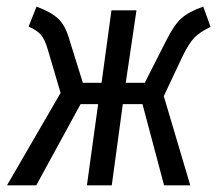

<svg xmlns="http://www.w3.org/2000/svg" viewBox="-20 -557 666 577"><path d="M590.8 -537.1 612.8 -476.1Q580.6 -460.9 564 -443.6Q547.4 -426.3 528.8 -388.2L472.2 -268.1L551.8 0H473.1L408.2 -244.1H349.1L315.9 0H241.2L274.9 -244.1H222.2L88.9 0H1L162.1 -277.8L123 -410.2Q114.3 -439.5 102.5 -452.9Q90.8 -466.3 65.9 -477.1L89.8 -537.1Q134.3 -520.5 155 -500.7Q175.8 -481 187 -442.9L229 -308.1H285.2L314.9 -525.9H390.1L357.9 -308.1H415L480 -436Q502.9 -481.9 525.1 -502Q547.4 -522 590.8 -537.1Z"/></svg>

Font: Fira Sans Compressed Book
Style: Italic
Weight: 350
Width: 3
Italic angle: -8°
Designer: Carrois Corporate & Edenspiekermann AG
Foundry: Carrois Corporate GbR & Edenspiekermann AG
Version: Version 4.203;PS 004.203;hotconv 1.0.88;makeotf.lib2.5.64775